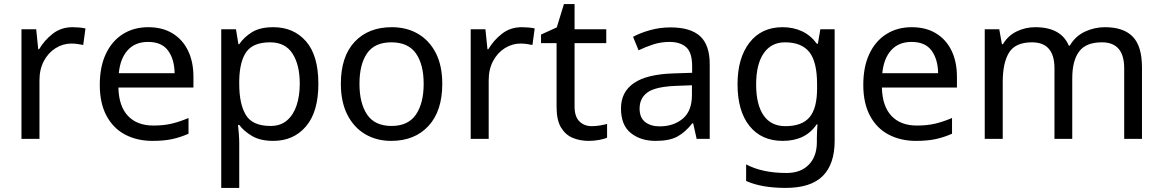

<svg xmlns="http://www.w3.org/2000/svg" viewBox="-20 -679 5686 939"><path d="M335 -546Q350 -546 367.5 -544.5Q385 -543 398 -540L387 -459Q374 -462 358.5 -464Q343 -466 329 -466Q288 -466 252 -443.5Q216 -421 194.5 -380.5Q173 -340 173 -286V0H85V-536H157L167 -438H171Q197 -482 238 -514Q279 -546 335 -546Z M705 -546Q774 -546 823.5 -516Q873 -486 899.5 -431.5Q926 -377 926 -304V-251H559Q561 -160 605.5 -112.5Q650 -65 730 -65Q781 -65 820.5 -74.5Q860 -84 902 -102V-25Q861 -7 821 1.5Q781 10 726 10Q650 10 591.5 -21Q533 -52 500.5 -113.5Q468 -175 468 -264Q468 -352 497.5 -415Q527 -478 580.5 -512Q634 -546 705 -546ZM704 -474Q641 -474 604.5 -433.5Q568 -393 561 -321H834Q833 -389 802 -431.5Q771 -474 704 -474Z M1317 -546Q1416 -546 1476.5 -477Q1537 -408 1537 -269Q1537 -132 1476.5 -61Q1416 10 1316 10Q1254 10 1213.5 -13.5Q1173 -37 1150 -68H1144Q1146 -51 1148 -25Q1150 1 1150 20V240H1062V-536H1134L1146 -463H1150Q1174 -498 1213 -522Q1252 -546 1317 -546ZM1301 -472Q1219 -472 1185.5 -426Q1152 -380 1150 -286V-269Q1150 -170 1182.5 -116.5Q1215 -63 1303 -63Q1352 -63 1383.5 -90Q1415 -117 1430.5 -163.5Q1446 -210 1446 -270Q1446 -362 1410.5 -417Q1375 -472 1301 -472Z M2143 -269Q2143 -136 2075.5 -63Q2008 10 1893 10Q1822 10 1766.5 -22.5Q1711 -55 1679 -117.5Q1647 -180 1647 -269Q1647 -402 1714 -474Q1781 -546 1896 -546Q1969 -546 2024.5 -513.5Q2080 -481 2111.5 -419.5Q2143 -358 2143 -269ZM1738 -269Q1738 -174 1775.5 -118.5Q1813 -63 1895 -63Q1976 -63 2014 -118.5Q2052 -174 2052 -269Q2052 -364 2014 -418Q1976 -472 1894 -472Q1812 -472 1775 -418Q1738 -364 1738 -269Z M2532 -546Q2547 -546 2564.5 -544.5Q2582 -543 2595 -540L2584 -459Q2571 -462 2555.5 -464Q2540 -466 2526 -466Q2485 -466 2449 -443.5Q2413 -421 2391.5 -380.5Q2370 -340 2370 -286V0H2282V-536H2354L2364 -438H2368Q2394 -482 2435 -514Q2476 -546 2532 -546Z M2874 -62Q2894 -62 2915 -65.5Q2936 -69 2949 -73V-6Q2935 1 2909 5.5Q2883 10 2859 10Q2817 10 2781.5 -4.5Q2746 -19 2724 -55Q2702 -91 2702 -156V-468H2626V-510L2703 -545L2738 -659H2790V-536H2945V-468H2790V-158Q2790 -109 2813.5 -85.5Q2837 -62 2874 -62Z M3259 -545Q3357 -545 3404 -502Q3451 -459 3451 -365V0H3387L3370 -76H3366Q3331 -32 3292.5 -11Q3254 10 3186 10Q3113 10 3065 -28.5Q3017 -67 3017 -149Q3017 -229 3080 -272.5Q3143 -316 3274 -320L3365 -323V-355Q3365 -422 3336 -448Q3307 -474 3254 -474Q3212 -474 3174 -461.5Q3136 -449 3103 -433L3076 -499Q3111 -518 3159 -531.5Q3207 -545 3259 -545ZM3285 -259Q3185 -255 3146.5 -227Q3108 -199 3108 -148Q3108 -103 3135.5 -82Q3163 -61 3206 -61Q3274 -61 3319 -98.5Q3364 -136 3364 -214V-262Z M3807 -546Q3860 -546 3902.5 -526Q3945 -506 3975 -465H3980L3992 -536H4062V9Q4062 124 4003.5 182Q3945 240 3822 240Q3704 240 3629 206V125Q3708 167 3827 167Q3896 167 3935.5 126.5Q3975 86 3975 16V-5Q3975 -17 3976 -39.5Q3977 -62 3978 -71H3974Q3920 10 3808 10Q3704 10 3645.5 -63Q3587 -136 3587 -267Q3587 -395 3645.5 -470.5Q3704 -546 3807 -546ZM3819 -472Q3752 -472 3715 -418.5Q3678 -365 3678 -266Q3678 -167 3714.5 -114.5Q3751 -62 3821 -62Q3902 -62 3939 -105.5Q3976 -149 3976 -246V-267Q3976 -377 3938 -424.5Q3900 -472 3819 -472Z M4439 -546Q4508 -546 4557.5 -516Q4607 -486 4633.5 -431.5Q4660 -377 4660 -304V-251H4293Q4295 -160 4339.5 -112.5Q4384 -65 4464 -65Q4515 -65 4554.5 -74.5Q4594 -84 4636 -102V-25Q4595 -7 4555 1.5Q4515 10 4460 10Q4384 10 4325.5 -21Q4267 -52 4234.5 -113.5Q4202 -175 4202 -264Q4202 -352 4231.5 -415Q4261 -478 4314.5 -512Q4368 -546 4439 -546ZM4438 -474Q4375 -474 4338.5 -433.5Q4302 -393 4295 -321H4568Q4567 -389 4536 -431.5Q4505 -474 4438 -474Z M5384 -546Q5475 -546 5520 -499.5Q5565 -453 5565 -349V0H5478V-345Q5478 -472 5369 -472Q5291 -472 5257.5 -427Q5224 -382 5224 -296V0H5137V-345Q5137 -472 5027 -472Q4946 -472 4915 -422Q4884 -372 4884 -278V0H4796V-536H4867L4880 -463H4885Q4910 -505 4952.5 -525.5Q4995 -546 5043 -546Q5169 -546 5207 -456H5212Q5239 -502 5285.5 -524Q5332 -546 5384 -546Z"/></svg>

Font: Noto Sans Vai
Style: Regular
Weight: 400
Designer: Monotype Design Team
Foundry: Monotype Imaging Inc.
Version: Version 2.001; ttfautohint (v1.8.4.7-5d5b)